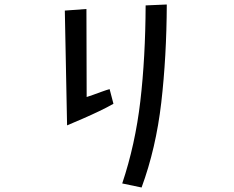

<svg xmlns="http://www.w3.org/2000/svg" viewBox="-20 -769 1040 853"><path d="M523 46Q581 -127 603.5 -320Q626 -513 627 -745L721 -749Q720 -517 696.5 -313.5Q673 -110 609 64ZM484 -308Q458 -293 421.5 -275.5Q385 -258 347 -241.5Q309 -225 278 -212L268 -722L364 -729L365 -338Q375 -341 394.5 -348Q414 -355 434.5 -362.5Q455 -370 467 -373Z"/></svg>

Font: Stick
Style: Regular
Weight: 400
Designer: Fontworks Inc.
Foundry: Fontworks Inc.
Version: Version 1.100